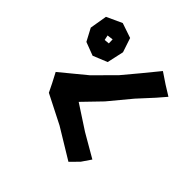

<svg xmlns="http://www.w3.org/2000/svg" viewBox="-113 -955 1152 1152"><g transform="rotate(-45 463.0 -379.5)"><path d="M730.5 -691.4 651.4 -649.4 619.1 -564.5 656.2 -473.6 762.7 -450.2 853.5 -480.5 885.7 -575.2 840.8 -672.9ZM737.3 -580.1 768.6 -586.9 773.4 -548.8 740.2 -547.9ZM66.4 -216.8 119.1 -165 177.7 -125 263.7 -273.4 364.3 -427.7 477.5 -318.4 615.2 -204.1 710 -117.2 766.6 -68.4 806.6 -132.8 852.5 -201.2 751 -284.2 649.4 -369.1 525.4 -492.2 393.6 -652.3 332 -620.1 276.4 -592.8 182.6 -408.2Z"/></g></svg>

Font: MaokenAssortedSans-TC
Style: Regular
Weight: 500
Version: Version 0.83